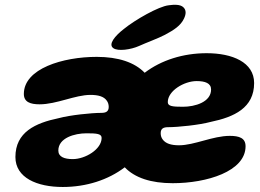

<svg xmlns="http://www.w3.org/2000/svg" viewBox="-20 -748 1061 785"><path d="M443.5 -551C462.5 -537.5 515 -545 548.5 -560C575.5 -572.5 628 -591.5 655 -606C690.5 -625 719 -643 732.5 -672.5C741 -690.5 742 -707 729.5 -718.5C717 -730.5 692 -729.5 670 -726.5C628.5 -722 532.5 -667 487 -630C450 -601.5 421 -566.5 443.5 -551ZM375.5 -515.5C237 -515.5 77.5 -467.5 77.5 -364C77.5 -331 103.5 -321.5 142 -321.5C211.5 -321.5 287 -360 350 -360C381.5 -360 405 -353.5 416.5 -336.5C421.5 -330 424.5 -321 424.5 -311C424.5 -291.5 412.5 -286.5 394 -286.5C354 -286.5 266.5 -277.5 220.5 -265C124 -245 43 -207.5 43 -106C43 -21 131.5 16.5 236.5 16.5C333 16.5 422.5 -12.5 490 -64C531 -21 597.5 1 686 1C825 1 984 -47 984 -150C984 -183.5 958.5 -192.5 919.5 -192.5C850 -192.5 774.5 -154 712 -154C680 -154 657 -161 645 -178C640 -184.5 637 -193 637 -203.5C637 -223 649 -228 667.5 -228C707.5 -228 795 -237 841 -249.5C937.5 -269.5 1019 -307 1019 -408.5C1019 -493.5 930 -530.5 825 -530.5C728.5 -530.5 639 -502 571.5 -450.5C530.5 -493 464 -515.5 375.5 -515.5ZM728 -311.5C685.5 -311.5 666 -313.5 666 -330.5C666 -377 733 -416.5 784 -416.5C818.5 -416.5 843 -408 843 -382C843 -330.5 777 -311.5 728 -311.5ZM334 -203C376.5 -203 395.5 -201 395.5 -184C395.5 -137.5 328.5 -97.5 277.5 -97.5C243.5 -97.5 218.5 -106.5 218.5 -132.5C218.5 -184 284.5 -203 334 -203Z"/></svg>

Font: Gluten
Style: Bold Italic
Weight: 700
Italic angle: -13°
Designer: Tyler Finck
Foundry: Etcetera Type Company
Version: Version 0.920